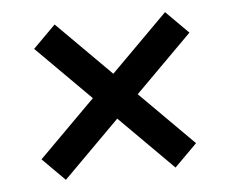

<svg xmlns="http://www.w3.org/2000/svg" viewBox="-39 -586 604 503"><g transform="rotate(-5 263.0 -334.5)"><path d="M115 -127 263 -275 404 -134 463 -193 322 -334 471 -483 412 -542 263 -393 121 -535 62 -476 204 -334 56 -186Z"/></g></svg>

Font: MV Cash
Style: Regular
Weight: 400
Designer: Rodrigo Fuenzalida
Foundry: fragTYPE
Version: Version 1.100;Glyphs 3.1.2 (3151)